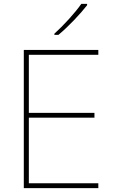

<svg xmlns="http://www.w3.org/2000/svg" viewBox="-20 -972 590 992"><path d="M430 -945V-952H400C371 -909 306 -838 261 -798V-792H282C335 -836 395 -900 430 -945ZM488 0V-25H129V-364H468V-389H129V-689H488V-714H103V0Z"/></svg>

Font: Noto Sans Arabic Thin
Style: Regular
Weight: 100
Designer: Monotype Design Team, Nadine Chahine, Nizar Qandah and Khaled Hosny
Foundry: Monotype Imaging Inc.
Version: Version 2.012